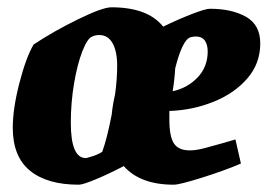

<svg xmlns="http://www.w3.org/2000/svg" viewBox="-20 -497 733 526"><path d="M444 -193V-169Q444 -123 456.5 -104Q469 -85 500 -85Q517 -85 540 -91Q563 -97 589 -104.5Q615 -112 625 -115L640 -49Q596 -30 534 -10.5Q472 9 456 9Q364 9 319 -42Q279 -21 243 -6Q207 9 196 9Q109 9 62 -29.5Q15 -68 15 -147Q15 -199 33 -269Q51 -339 72 -375Q126 -411 193.5 -444Q261 -477 285 -477Q385 -477 427 -424Q468 -444 505.5 -458.5Q543 -473 555 -473Q615 -473 654 -451Q693 -429 693 -378Q693 -323 657.5 -282Q622 -241 564.5 -218Q507 -195 444 -193ZM260 -81Q273 -116 286 -183Q289 -212 295 -237Q301 -279 301 -317Q301 -356 288.5 -378.5Q276 -401 252 -401Q241 -401 233 -397Q220 -393 206 -357.5Q192 -322 183 -269Q174 -216 174 -161Q174 -64 215 -64Q218 -64 227 -67Q235 -69 244.5 -73Q254 -77 260 -81ZM460 -310Q458 -276 453 -247Q494 -256 521.5 -285Q549 -314 549 -356Q549 -375 541 -386Q533 -397 517 -397Q510 -397 502 -395Q490 -391 479.5 -368.5Q469 -346 460 -310Z"/></svg>

Font: Grenze ExtraBold
Style: Italic
Weight: 800
Italic angle: -10°
Designer: Renata Polastri
Foundry: Omnibus-Type
Version: Version 1.002; ttfautohint (v1.8)